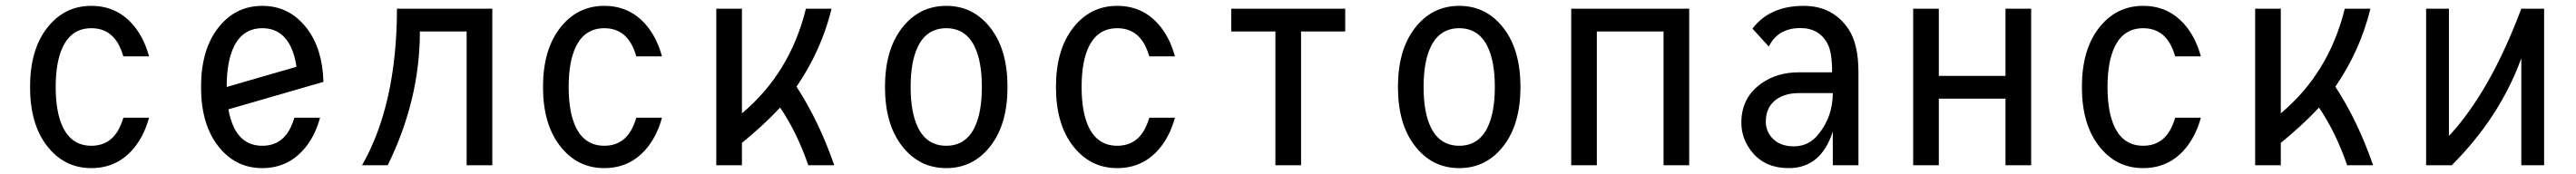

<svg xmlns="http://www.w3.org/2000/svg" viewBox="-20 -567 8829 597"><path d="M490.7 -163.1Q475.6 -107.9 446.3 -68.4Q388.2 9.8 293 9.8Q198.7 9.8 139.6 -68.4Q83 -143.1 83 -268.6Q83 -394 139.6 -468.8Q198.7 -546.9 293 -546.9Q388.2 -546.9 446.3 -468.8Q475.6 -429.2 490.7 -373.5Q490.7 -373.5 402.8 -373.5Q397.5 -392.1 390.1 -407.2Q359.9 -470.2 293 -470.2Q226.6 -470.2 195.8 -407.2Q170.9 -356 170.9 -268.6Q170.9 -181.2 195.8 -129.9Q226.6 -66.9 293 -66.9Q359.9 -66.9 390.1 -129.9Q397.5 -145 402.8 -163.1Z M1076.7 -163.1Q1061.5 -107.4 1032.2 -68.4Q973.6 9.8 878.9 9.8Q784.7 9.8 725.6 -68.4Q668.9 -143.1 668.9 -268.6Q668.9 -394 725.6 -468.8Q784.7 -546.9 878.9 -546.9Q972.7 -546.9 1032.2 -468.8Q1085 -399.4 1088.4 -286.1L762.7 -191.9Q769 -156.2 781.7 -129.9Q812 -66.9 878.9 -66.9Q945.8 -66.9 976.1 -129.9Q983.4 -145 988.8 -163.1ZM756.8 -268.6 996.1 -337.9Q990.2 -378.4 976.1 -407.2Q945.3 -470.2 878.9 -470.2Q812.5 -470.2 781.7 -407.2Q756.8 -356 756.8 -268.6Z M1220.7 0Q1339.8 -209 1340.3 -537.1H1667V0H1579.1V-459H1418.9Q1418.9 -224.6 1308.6 0Z M2248.5 -163.1Q2233.4 -107.9 2204.1 -68.4Q2146 9.8 2050.8 9.8Q1956.5 9.8 1897.5 -68.4Q1840.8 -143.1 1840.8 -268.6Q1840.8 -394 1897.5 -468.8Q1956.5 -546.9 2050.8 -546.9Q2146 -546.9 2204.1 -468.8Q2233.4 -429.2 2248.5 -373.5Q2248.5 -373.5 2160.6 -373.5Q2155.3 -392.1 2147.9 -407.2Q2117.7 -470.2 2050.8 -470.2Q1984.4 -470.2 1953.6 -407.2Q1928.7 -356 1928.7 -268.6Q1928.7 -181.2 1953.6 -129.9Q1984.4 -66.9 2050.8 -66.9Q2117.7 -66.9 2147.9 -129.9Q2155.3 -145 2160.6 -163.1Z M2434.6 0V-537.1H2522.5V-178.2Q2687.5 -316.4 2741.7 -537.1H2829.6Q2794.9 -394.5 2709.5 -269.5Q2786.1 -152.3 2838.9 0H2750Q2710 -115.2 2653.3 -197.8Q2597.2 -137.7 2522.5 -76.7V0Z M3319.8 -129.9Q3344.7 -181.2 3344.7 -268.6Q3344.7 -356 3319.8 -407.2Q3289.1 -470.2 3222.7 -470.2Q3156.2 -470.2 3125.5 -407.2Q3100.6 -356 3100.6 -268.6Q3100.6 -181.2 3125.5 -129.9Q3156.2 -66.9 3222.7 -66.9Q3289.1 -66.9 3319.8 -129.9ZM3069.3 -68.4Q3012.7 -143.1 3012.7 -268.6Q3012.7 -394 3069.3 -468.8Q3128.4 -546.9 3222.7 -546.9Q3316.9 -546.9 3376 -468.8Q3432.6 -394 3432.6 -268.6Q3432.6 -143.1 3376 -68.4Q3316.9 9.8 3222.7 9.8Q3128.4 9.8 3069.3 -68.4Z M4006.3 -163.1Q3991.2 -107.9 3961.9 -68.4Q3903.8 9.8 3808.6 9.8Q3714.4 9.8 3655.3 -68.4Q3598.6 -143.1 3598.6 -268.6Q3598.6 -394 3655.3 -468.8Q3714.4 -546.9 3808.6 -546.9Q3903.8 -546.9 3961.9 -468.8Q3991.2 -429.2 4006.3 -373.5Q4006.3 -373.5 3918.5 -373.5Q3913.1 -392.1 3905.8 -407.2Q3875.5 -470.2 3808.6 -470.2Q3742.2 -470.2 3711.4 -407.2Q3686.5 -356 3686.5 -268.6Q3686.5 -181.2 3711.4 -129.9Q3742.2 -66.9 3808.6 -66.9Q3875.5 -66.9 3905.8 -129.9Q3913.1 -145 3918.5 -163.1Z M4350.6 0V-459H4199.2V-537.1H4589.8V-459H4438.5V0Z M5077.6 -129.9Q5102.5 -181.2 5102.5 -268.6Q5102.5 -356 5077.6 -407.2Q5046.9 -470.2 4980.5 -470.2Q4914.1 -470.2 4883.3 -407.2Q4858.4 -356 4858.4 -268.6Q4858.4 -181.2 4883.3 -129.9Q4914.1 -66.9 4980.5 -66.9Q5046.9 -66.9 5077.6 -129.9ZM4827.1 -68.4Q4770.5 -143.1 4770.5 -268.6Q4770.5 -394 4827.1 -468.8Q4886.2 -546.9 4980.5 -546.9Q5074.7 -546.9 5133.8 -468.8Q5190.4 -394 5190.4 -268.6Q5190.4 -143.1 5133.8 -68.4Q5074.7 9.8 4980.5 9.8Q4886.2 9.8 4827.1 -68.4Z M5768.6 -537.1V0H5680.7V-459H5452.1V0H5364.3V-537.1Z M6348.6 0H6260.7V-115.7Q6220.2 9.8 6109.9 9.8Q6030.8 9.8 5986.8 -42Q5947.3 -88.4 5947.3 -146Q5947.3 -232.4 6016.1 -280.8Q6069.8 -318.8 6143.1 -318.8H6258.3Q6258.3 -387.2 6243.2 -416Q6214.4 -470.7 6149.9 -470.7Q6072.3 -470.7 6041.5 -407.2L5985.4 -468.8Q6044.4 -546.9 6161.1 -546.9Q6260.3 -546.9 6314 -467.8Q6348.6 -416.5 6348.6 -319.3ZM6260.7 -247.6Q6204.1 -247.6 6144.5 -247.6Q6089.8 -247.6 6058.6 -218.8Q6031.2 -193.4 6031.2 -149.9Q6031.2 -117.2 6052.7 -93.8Q6079.1 -64.9 6127.4 -64.9Q6178.7 -64.9 6211.9 -106.9Q6260.7 -167.5 6260.7 -247.6Z M6536.1 -537.1H6624V-306.6H6852.5V-537.1H6940.4V0H6852.5V-228.5H6624V0H6536.1Z M7522 -163.1Q7506.8 -107.9 7477.5 -68.4Q7419.4 9.8 7324.2 9.8Q7230 9.8 7170.9 -68.4Q7114.3 -143.1 7114.3 -268.6Q7114.3 -394 7170.9 -468.8Q7230 -546.9 7324.2 -546.9Q7419.4 -546.9 7477.5 -468.8Q7506.8 -429.2 7522 -373.5Q7522 -373.5 7434.1 -373.5Q7428.7 -392.1 7421.4 -407.2Q7391.1 -470.2 7324.2 -470.2Q7257.8 -470.2 7227.1 -407.2Q7202.1 -356 7202.1 -268.6Q7202.1 -181.2 7227.1 -129.9Q7257.8 -66.9 7324.2 -66.9Q7391.1 -66.9 7421.4 -129.9Q7428.7 -145 7434.1 -163.1Z M7708 0V-537.1H7795.9V-178.2Q7960.9 -316.4 8015.1 -537.1H8103Q8068.4 -394.5 7982.9 -269.5Q8059.6 -152.3 8112.3 0H8023.4Q7983.4 -115.2 7926.8 -197.8Q7870.6 -137.7 7795.9 -76.7V0Z M8293.9 0V-537.1H8372.1V-100.6Q8512.2 -250.5 8620.1 -537.1H8698.2V0H8620.1V-367.2Q8547.4 -166 8381.8 0Z"/></svg>

Font: Consola Mono
Style: Book
Weight: 400
Monospace: yes
Designer: Wojciech Kalinowski "wmk69" (wmk69@o2.pl)
Foundry: Wojciech Kalinowski "wmk69" (wmk69@o2.pl)
Version: Version 2.1.0